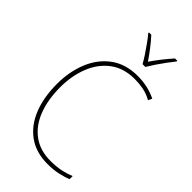

<svg xmlns="http://www.w3.org/2000/svg" viewBox="-288 -1028 1117 1117"><g transform="rotate(45 270.5 -469.5)"><path d="M361 -699Q270 -699 209 -653Q148 -607 117.5 -529.5Q87 -452 87 -359Q87 -256 117 -178.5Q147 -101 206 -58Q265 -15 350 -15Q399 -15 437.5 -23.5Q476 -32 504 -44V-19Q476 -7 437 1.5Q398 10 350 10Q257 10 192 -36Q127 -82 93.5 -165Q60 -248 60 -359Q60 -460 94 -543Q128 -626 195 -675Q262 -724 361 -724Q443 -724 513 -690L502 -666Q466 -686 430.5 -692.5Q395 -699 361 -699ZM331 -792Q319 -814 300.5 -842Q282 -870 262.5 -897Q243 -924 227 -943V-949H246Q271 -922 297 -888Q323 -854 343 -824Q386 -887 441 -949H460V-943Q443 -922 423 -895Q403 -868 385 -841Q367 -814 354 -792Z"/></g></svg>

Font: Noto Sans Lao UI SemCond Thin
Style: Regular
Weight: 100
Width: 4
Designer: Monotype Design Team
Foundry: Monotype Imaging Inc.
Version: Version 2.000; ttfautohint (v1.8.4.7-5d5b)